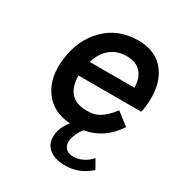

<svg xmlns="http://www.w3.org/2000/svg" viewBox="-168 -625 878 939"><g transform="rotate(30 270.5 -155.5)"><path d="M533 -246Q531 -225 527 -215H173Q173 -154 202.5 -120Q232 -86 293 -86Q314 -86 330.5 -89.5Q347 -93 363.5 -102.5Q380 -112 396 -127.5Q412 -143 431 -167L501 -113Q437 -14 328 5Q298 44 293 82Q290 108 304.5 125Q319 142 349 142Q375 142 402 128.5Q429 115 447 93L476 144Q409 204 323 199Q269 196 239.5 168Q210 140 216 91Q221 48 254 9Q154 2 104.5 -69Q55 -140 69 -249Q83 -364 156.5 -437Q230 -510 341 -510Q447 -510 497.5 -437.5Q548 -365 533 -246ZM331 -415Q277 -415 240.5 -385Q204 -355 187 -300H440Q439 -355 411.5 -385Q384 -415 331 -415Z"/></g></svg>

Font: Orkney Medium
Style: MediumItalic
Weight: 500
Designer: Samuel Oakes and Alfredo Marco Pradil
Foundry: Alfredo Marco Pradil
Version: 1.0; ttfautohint (v1.5)